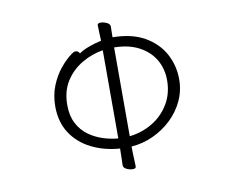

<svg xmlns="http://www.w3.org/2000/svg" viewBox="-80 -829 1161 954"><g transform="rotate(-10 500.0 -352.5)"><path d="M471 -92Q391 -98 327.5 -130Q264 -162 227.5 -217.5Q191 -273 190 -351Q190 -411 209.5 -458.5Q229 -506 258 -541Q287 -576 316 -597Q328 -606 337 -606Q350 -606 357 -592Q372 -604 404.5 -616.5Q437 -629 471 -636Q470 -660 469 -681Q468 -702 468 -715Q468 -725 485 -725Q499 -725 515 -717.5Q531 -710 531 -697Q531 -689 530.5 -674.5Q530 -660 530 -643Q627 -642 691 -605.5Q755 -569 787.5 -509.5Q820 -450 820 -380Q820 -323 796.5 -272.5Q773 -222 732 -183Q691 -144 638.5 -120Q586 -96 529 -92Q529 -62 530.5 -34.5Q532 -7 532 10Q532 20 515 20Q501 20 485 12.5Q469 5 469 -8Q469 -19 470 -43Q471 -67 471 -92ZM529 -144Q592 -151 644.5 -182.5Q697 -214 728.5 -266.5Q760 -319 760 -386Q760 -444 733 -490Q706 -536 654.5 -563.5Q603 -591 529 -592ZM471 -588Q415 -579 364 -549Q313 -519 281.5 -469.5Q250 -420 250 -350Q250 -296 270 -257.5Q290 -219 323 -195Q356 -171 395 -158.5Q434 -146 471 -143Z"/></g></svg>

Font: Moon Stars Kai T Light
Style: Regular
Weight: 300
Designer: GuiWonder
Version: Version 1.101